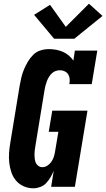

<svg xmlns="http://www.w3.org/2000/svg" viewBox="-20 -1008 573 1036"><path d="M160 8Q132 8 107.5 -3Q83 -14 66.5 -33.5Q50 -53 41.5 -78Q33 -103 30 -129.5Q27 -156 29 -184Q31 -212 36 -240L86 -545Q90 -567 95 -589Q100 -611 109 -632.5Q118 -654 130 -674.5Q142 -695 159 -712Q176 -729 198.5 -736Q221 -743 244 -743Q263 -743 282.5 -739.5Q302 -736 319 -728.5Q336 -721 350.5 -709Q365 -697 376 -681L384 -735H505L475 -554H354Q357 -568 356 -581.5Q355 -595 348.5 -606Q342 -617 329.5 -623Q317 -629 304 -629Q292 -629 280.5 -625Q269 -621 260 -612.5Q251 -604 244.5 -593.5Q238 -583 233.5 -571.5Q229 -560 226 -548.5Q223 -537 221 -526L171 -221Q169 -209 167.5 -197.5Q166 -186 166 -174Q166 -162 167.5 -150.5Q169 -139 173.5 -129Q178 -119 187.5 -112.5Q197 -106 208 -106Q223 -106 236 -114.5Q249 -123 257.5 -135.5Q266 -148 270.5 -162Q275 -176 277 -190L295 -297H243L262 -411H452L384 0H256L270 -87Q263 -69 253 -52Q243 -35 229.5 -20.5Q216 -6 197 1Q178 8 160 8ZM381 -799H272L164 -928L250 -982L335 -863L460 -988L533 -922Z"/></svg>

Font: Iosevka Slab Heavy Oblique
Style: Regular
Weight: 900
Italic angle: -9°
Monospace: yes
Designer: Belleve Invis
Foundry: Belleve Invis
Version: Version 11.1.1; ttfautohint (v1.8.3)